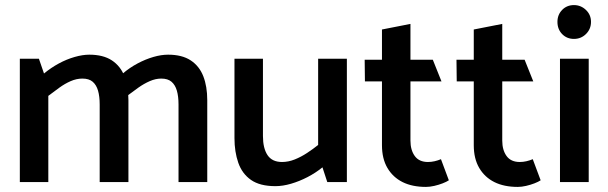

<svg xmlns="http://www.w3.org/2000/svg" viewBox="-20 -716 2392 755"><path d="M170 0V-339Q191 -355 213 -371Q235 -387 258 -397Q281 -407 304 -407Q330 -407 344.5 -394.5Q359 -382 365.5 -359.5Q372 -337 372 -305V0H485V-322Q485 -376 469.5 -416Q454 -456 420 -478.5Q386 -501 331 -501Q305 -501 273.5 -492Q242 -483 211.5 -466.5Q181 -450 153 -427L133 -485H58V0ZM480 -339Q501 -355 523.5 -371Q546 -387 569 -397Q592 -407 614 -407Q640 -407 654.5 -394.5Q669 -382 675.5 -359.5Q682 -337 682 -305V0H795V-322Q795 -376 779.5 -416Q764 -456 730 -478.5Q696 -501 641 -501Q614 -501 583 -492Q552 -483 521 -466.5Q490 -450 463 -427Z M1231 -485V-146Q1211 -130 1187.5 -114.5Q1164 -99 1139 -89Q1114 -79 1089 -79Q1050 -79 1032 -106Q1014 -133 1014 -181V-485H902V-173Q902 -119 917 -76Q932 -33 967 -8.5Q1002 16 1063 16Q1092 16 1124.5 6.5Q1157 -3 1189 -19.5Q1221 -36 1248 -58L1267 0H1344V-485Z M1682 -481H1594V-622L1482 -600V-481H1414L1415 -396H1482V-145Q1482 -92 1503.5 -55.5Q1525 -19 1563 0Q1601 19 1655 19Q1670 19 1687.5 15Q1705 11 1720.5 5Q1736 -1 1745 -7L1714 -90Q1702 -85 1689 -82Q1676 -79 1663 -79Q1628 -79 1611 -102.5Q1594 -126 1594 -163V-396H1716Z M2043 -481H1955V-622L1843 -600V-481H1775L1776 -396H1843V-145Q1843 -92 1864.5 -55.5Q1886 -19 1924 0Q1962 19 2016 19Q2031 19 2048.5 15Q2066 11 2081.5 5Q2097 -1 2106 -7L2075 -90Q2063 -85 2050 -82Q2037 -79 2024 -79Q1989 -79 1972 -102.5Q1955 -126 1955 -163V-396H2077Z M2295 0V-485H2182V0ZM2237 -563Q2265 -563 2284.5 -582.5Q2304 -602 2304 -630Q2304 -658 2284 -677Q2264 -696 2237 -696Q2209 -696 2190.5 -677Q2172 -658 2172 -630Q2172 -601 2190.5 -582Q2209 -563 2237 -563Z"/></svg>

Font: Catamaran SemiBold
Style: Regular
Weight: 600
Designer: Pria Ravichandran
Version: Version 2.000